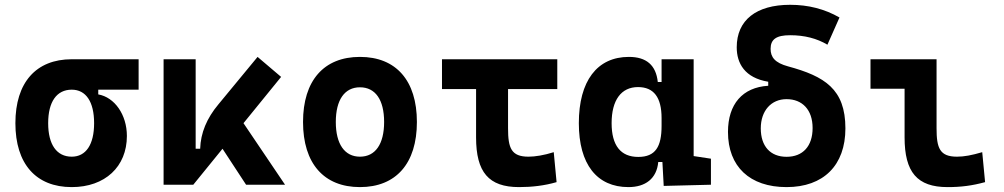

<svg xmlns="http://www.w3.org/2000/svg" viewBox="-20 -762 4142 792"><path d="M275.9 9.8C413.1 9.8 503.4 -74.2 503.4 -201.2C503.4 -289.1 452.6 -360.8 385.3 -372.6V-392.1H551.8V-517.6H275.9C128.4 -517.6 43.5 -421.4 43.5 -253.9C43.5 -85.9 128.4 9.8 275.9 9.8ZM275.9 -115.7C213.9 -115.7 178.7 -165.5 178.7 -253.9C178.7 -342.3 213.9 -392.1 275.9 -392.1C334.5 -392.1 368.2 -342.3 368.2 -253.9C368.2 -165.5 334.5 -115.7 275.9 -115.7Z M654.8 0H777.3L897.9 -148.4L995.1 0H1155.8L984.4 -253.9L1139.6 -444.8L1042.5 -527.3L880.9 -331.5C833 -274.4 807.6 -213.4 805.7 -148.4H787.1V-517.6H654.8Z M1464.8 9.8C1613.8 9.8 1699.7 -87.9 1699.7 -258.8C1699.7 -429.7 1613.8 -527.3 1464.8 -527.3C1315.9 -527.3 1230 -429.7 1230 -258.8C1230 -87.9 1315.9 9.8 1464.8 9.8ZM1464.8 -115.7C1401.9 -115.7 1365.2 -167.5 1365.2 -258.8C1365.2 -350.6 1401.9 -401.9 1464.8 -401.9C1528.3 -401.9 1564.5 -350.6 1564.5 -258.8C1564.5 -167.5 1528.3 -115.7 1464.8 -115.7Z M2121.1 9.8C2173.8 9.8 2225.6 3.9 2275.9 -10.7L2264.2 -134.3C2224.6 -121.6 2187 -115.7 2160.2 -115.7C2088.9 -115.7 2075.7 -150.9 2075.7 -232.9V-394.5H2278.8V-517.6H1803.2V-394.5H1943.8V-195.3C1943.8 -51.8 1995.6 9.8 2121.1 9.8Z M2572.3 9.8C2642.1 9.8 2689 -24.9 2695.3 -93.8H2712.4L2717.8 4.9L2912.6 0V-107.4L2841.3 -118.2V-517.6H2709V-423.8H2693.4C2686 -493.2 2646.5 -527.3 2574.2 -527.3C2442.9 -527.3 2367.7 -427.7 2367.7 -253.9C2367.7 -84 2442.4 9.8 2572.3 9.8ZM2709 -242.7C2709 -157.2 2684.1 -114.7 2612.8 -114.7C2540.5 -114.7 2502.9 -161.6 2502.9 -253.9C2502.9 -349.1 2542.5 -402.8 2611.8 -402.8C2676.8 -402.8 2709 -360.4 2709 -274.9Z M3224.6 9.8C3377 9.8 3467.3 -80.1 3467.3 -232.4C3467.3 -395 3381.3 -447.3 3230.5 -488.3C3176.8 -502.9 3158.7 -525.9 3158.7 -560.5C3158.7 -600.1 3182.6 -616.7 3239.3 -616.7C3298.8 -616.7 3349.6 -603.5 3393.1 -577.6L3442.9 -689.9C3381.3 -725.1 3314 -742.2 3239.3 -742.2C3099.1 -742.2 3019 -678.7 3019 -566.9C3019 -500.5 3052.2 -440.9 3148.9 -424.8V-408.2C3043 -401.9 2982.9 -332.5 2982.9 -217.8C2982.9 -74.7 3072.8 9.8 3224.6 9.8ZM3224.6 -115.2C3157.7 -115.2 3118.2 -158.7 3118.2 -232.4C3118.2 -305.2 3161.1 -353 3224.6 -353C3289.1 -353 3332 -309.6 3332 -233.9C3332 -159.2 3292 -115.2 3224.6 -115.2Z M3888.7 9.8C3944.3 9.8 3990.2 3.9 4043.5 -10.7L4031.7 -134.3C3988.8 -121.6 3957 -115.7 3927.7 -115.7C3856.4 -115.7 3843.3 -150.9 3843.3 -232.9V-517.6H3570.8V-396H3711.4V-195.3C3711.4 -51.8 3763.2 9.8 3888.7 9.8Z"/></svg>

Font: Cascadia Code
Style: Bold
Weight: 700
Monospace: yes
Designer: Aaron Bell
Foundry: Saja Typeworks
Version: Version 2404.023